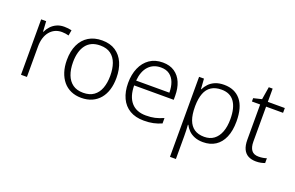

<svg xmlns="http://www.w3.org/2000/svg" viewBox="-105 -1077 2664 1732"><g transform="rotate(20 1227.5 -211.5)"><path d="M307 -541Q326 -541 344.5 -539Q363 -537 379 -533L370 -480Q354 -484 338 -486.5Q322 -489 304 -489Q267 -489 238 -475Q209 -461 188 -435Q167 -409 156 -373Q145 -337 145 -292V0H88V-532H136L142 -433H145Q159 -463 181.5 -487.5Q204 -512 235.5 -526.5Q267 -541 307 -541Z M907 -267Q907 -204 891.5 -153.5Q876 -103 845.5 -66.5Q815 -30 770.5 -10Q726 10 668 10Q613 10 569 -9.5Q525 -29 494.5 -65.5Q464 -102 447.5 -153Q431 -204 431 -267Q431 -353 460 -414.5Q489 -476 543 -509Q597 -542 672 -542Q749 -542 801 -507.5Q853 -473 880 -411.5Q907 -350 907 -267ZM490 -267Q490 -199 509.5 -147.5Q529 -96 568.5 -67.5Q608 -39 669 -39Q731 -39 770.5 -67.5Q810 -96 829 -147.5Q848 -199 848 -267Q848 -333 830 -384Q812 -435 773 -464Q734 -493 671 -493Q581 -493 535.5 -433Q490 -373 490 -267Z M1254 -542Q1322 -542 1368 -510.5Q1414 -479 1437 -424Q1460 -369 1460 -298V-259H1080Q1081 -153 1130 -96.5Q1179 -40 1271 -40Q1320 -40 1357 -48.5Q1394 -57 1438 -76V-24Q1399 -7 1359.5 1.5Q1320 10 1269 10Q1189 10 1133.5 -23Q1078 -56 1049.5 -117.5Q1021 -179 1021 -262Q1021 -343 1048.5 -406.5Q1076 -470 1128 -506Q1180 -542 1254 -542ZM1253 -494Q1180 -494 1135 -445.5Q1090 -397 1082 -306H1401Q1401 -362 1385 -404Q1369 -446 1336.5 -470Q1304 -494 1253 -494Z M1843 -542Q1945 -542 2002 -473.5Q2059 -405 2059 -269Q2059 -179 2032 -116.5Q2005 -54 1955.5 -22Q1906 10 1837 10Q1791 10 1756 -4Q1721 -18 1698 -41Q1675 -64 1661 -92H1657Q1659 -67 1660 -37.5Q1661 -8 1661 17V236H1604V-532H1651L1658 -433H1661Q1675 -462 1698.5 -487Q1722 -512 1758 -527Q1794 -542 1843 -542ZM1835 -493Q1776 -493 1737.5 -468Q1699 -443 1680.5 -394.5Q1662 -346 1661 -276V-266Q1661 -190 1679.5 -140Q1698 -90 1735.5 -64.5Q1773 -39 1831 -39Q1886 -39 1923.5 -67Q1961 -95 1980.5 -146.5Q2000 -198 2000 -270Q2000 -378 1959 -435.5Q1918 -493 1835 -493Z M2353 -39Q2376 -39 2396 -42.5Q2416 -46 2430 -51V-5Q2415 1 2393 5.5Q2371 10 2346 10Q2302 10 2271 -6.5Q2240 -23 2223.5 -58Q2207 -93 2207 -148V-486H2128V-518L2207 -537L2227 -659H2264V-532H2427V-486H2264V-151Q2264 -96 2285.5 -67.5Q2307 -39 2353 -39Z"/></g></svg>

Font: Noto Sans Hebrew Light
Style: Regular
Weight: 300
Designer: Monotype Design Team
Foundry: Monotype Imaging Inc.
Version: Version 2.003